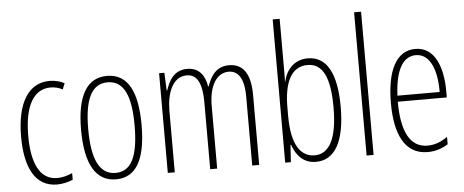

<svg xmlns="http://www.w3.org/2000/svg" viewBox="-51 -976 2452 1015"><g transform="rotate(-5 1175.5 -468.0)"><path d="M214 -83C241 -83 274 -90 298 -101V-136C271 -124 244 -117 218 -117C124 -117 84 -210 84 -352C84 -515 136 -597 223 -597C246 -597 267 -592 287 -581L300 -613C277 -625 251 -632 221 -632C111 -632 46 -533 46 -351C46 -184 100 -83 214 -83Z M686 -358C686 -530 639 -632 526 -632C417 -632 365 -537 365 -360C365 -177 420 -83 527 -83C634 -83 686 -175 686 -358ZM403 -360C403 -514 439 -598 526 -598C616 -598 649 -509 649 -359C649 -194 611 -117 527 -117C442 -117 403 -201 403 -360Z M1174 -632C1109 -632 1078 -590 1057 -530H1054C1046 -584 1018 -632 951 -632C880 -632 853 -576 837 -528H834L830 -622H802V-93H839V-419C839 -510 870 -598 946 -598C993 -598 1027 -564 1027 -447V-93H1064V-425C1064 -531 1104 -598 1169 -598C1216 -598 1250 -560 1250 -460V-93H1287V-464C1287 -580 1246 -632 1174 -632Z M1462 -587V-853H1425V-93H1455L1461 -184H1464C1486 -123 1524 -83 1588 -83C1688 -83 1743 -177 1743 -362C1743 -539 1692 -632 1591 -632C1525 -632 1478 -588 1463 -521H1461C1462 -540 1462 -565 1462 -587ZM1587 -597C1670 -597 1705 -517 1705 -362C1705 -195 1661 -118 1584 -118C1510 -118 1462 -184 1462 -336V-383C1462 -512 1499 -597 1587 -597Z M1894 -93V-853H1857V-93Z M2162 -632C2059 -632 2009 -526 2009 -357C2009 -190 2061 -83 2181 -83C2223 -83 2259 -96 2289 -115V-154C2253 -129 2219 -117 2183 -117C2091 -117 2046 -202 2046 -362H2306V-396C2306 -518 2268 -632 2162 -632ZM2162 -599C2240 -599 2272 -505 2271 -394H2047C2053 -532 2095 -599 2162 -599Z"/></g></svg>

Font: Noto Sans Kannada UI ExtraCondensed ExtraLight
Style: Regular
Weight: 200
Width: 2
Designer: Jelle Bosma - Monotype Design Team
Foundry: Monotype Imaging Inc.
Version: Version 2.005